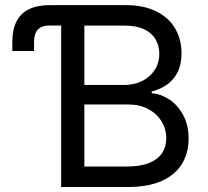

<svg xmlns="http://www.w3.org/2000/svg" viewBox="-20 -748 831 768"><path d="M224.6 -727.5H482.4Q555.7 -727.5 606 -702.1Q656.2 -676.8 681.2 -633.1Q706.1 -589.4 706.1 -534.7Q706.1 -490.2 690.2 -459Q674.3 -427.7 647.7 -409.4Q621.1 -391.1 586.9 -381.8V-375Q622.6 -372.6 656.5 -350.6Q690.4 -328.6 712.4 -288.3Q734.4 -248 734.4 -193.8Q734.4 -137.2 708.5 -93.5Q682.6 -49.8 628.2 -24.9Q573.7 0 490.7 0H224.6ZM645 -194.8Q645 -231.4 626.2 -262.5Q607.4 -293.5 573 -311.8Q538.6 -330.1 493.2 -330.1H317.4V-82H488.3Q543 -82 577.9 -96.7Q612.8 -111.3 628.9 -136.7Q645 -162.1 645 -194.8ZM617.2 -532.7Q617.2 -564.9 602.3 -590.6Q587.4 -616.2 556.6 -630.9Q525.9 -645.5 480.5 -645.5H317.4V-408.2H477.5Q516.6 -408.2 548.3 -423.8Q580.1 -439.5 598.6 -467.8Q617.2 -496.1 617.2 -532.7ZM179.7 -727.5H224.6V-646H180.2Q147 -646 131.6 -629.9Q116.2 -613.8 116.2 -579.1V-543.9H29.3V-580.1Q29.3 -629.4 45.9 -662.1Q62.5 -694.8 95.9 -711.2Q129.4 -727.5 179.7 -727.5Z"/></svg>

Font: Raveo Variable
Style: Regular
Weight: 400
Designer: Jakub Foglar, Rasmus Andersson (Inter)
Foundry: Jakubfoglar.com
Version: Version 1.000;Glyphs 3.2.3 (3260)